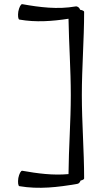

<svg xmlns="http://www.w3.org/2000/svg" viewBox="-20 -857 464 922"><path d="M73 37C166 53 259 42 351 26C359 25 364 18 367 10C377 8 384 4 384 0C384 -133 373 -267 373 -400C373 -533 384 -667 384 -800C384 -804 377 -808 365 -810C361 -821 352 -828 342 -826C257 -811 171 -822 87 -837C80 -838 72 -822 68 -802C65 -782 67 -764 73 -763C152 -749 231 -755 309 -767C311 -645 320 -522 320 -400C320 -274 310 -148 309 -21C235 -14 160 -24 87 -37C80 -38 72 -22 68 -2C65 18 67 36 73 37Z"/></svg>

Font: Nupuram Light
Style: Regular
Weight: 300
Designer: Santhosh Thottingal (santhosh.thottingal@gmail.com)
Foundry: SMC
Version: Version 1.000